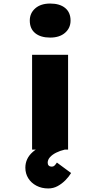

<svg xmlns="http://www.w3.org/2000/svg" viewBox="-20 -844 564 1083"><path d="M161 0V-535H364V0ZM263 -632Q209 -632 178.5 -657Q148 -682 148 -728Q148 -770 179 -797Q210 -824 263 -824Q317 -824 347.5 -799Q378 -774 378 -728Q378 -686 347 -659Q316 -632 263 -632ZM252 219Q215 219 185.5 203.5Q156 188 139.5 161.5Q123 135 123 102Q123 76 133.5 53.5Q144 31 166 12Q188 -7 221.5 -22.5Q255 -38 301 -50L345 0Q319 6 297 17Q275 28 262 42.5Q249 57 249 74Q249 84 255 90Q261 96 272 96Q281 96 287 90.5Q293 85 301 73L381 132Q369 152 349.5 172Q330 192 305.5 205.5Q281 219 252 219Z"/></svg>

Font: Lexend Peta Black
Style: Regular
Weight: 900
Version: Version 1.007